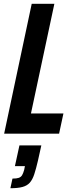

<svg xmlns="http://www.w3.org/2000/svg" viewBox="-20 -708 394 1017"><path d="M2 0 148 -688H268L144 -107H316L293 0ZM35 289 46 238Q68 238 79.5 234Q91 230 97 220Q103 210 108 192L112 172H59L83 62H199L181 143Q171 186 161.5 215Q152 244 137.5 260Q123 276 98.5 282.5Q74 289 35 289Z"/></svg>

Font: Saira Condensed SemiBold
Style: Italic
Weight: 600
Width: 3
Italic angle: -12°
Designer: Hector Gatti with collaboration of the Omnibus-Type team
Foundry: Omnibus-Type
Version: Version 1.101